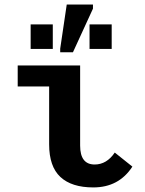

<svg xmlns="http://www.w3.org/2000/svg" viewBox="-20 -817 640 847"><path d="M391.6 9.8Q295.9 9.8 246.3 -36.4Q196.8 -82.5 196.8 -180.2V-435.5H58.1V-528.3H333.5V-174.8Q333.5 -91.3 397.5 -91.3Q450.7 -91.3 486.3 -144L564 -82Q504.4 9.8 391.6 9.8ZM245.6 -586.4V-602.5L274.4 -796.9H390.1V-778.8L301.8 -586.4ZM115.2 -601.1V-709.5H212.9V-601.1ZM375 -601.1V-709.5H472.7V-601.1Z"/></svg>

Font: Cousine
Style: Bold
Weight: 700
Monospace: yes
Designer: Steve Matteson
Foundry: Ascender Corporation
Version: Version 1.20